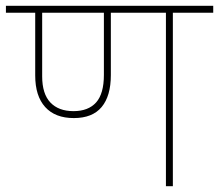

<svg xmlns="http://www.w3.org/2000/svg" viewBox="-35 -642 755 662"><path d="M323.2 -383.8V-598.1H110.4V-378.9Q110.4 -318.4 138.7 -288.6Q167 -258.8 218.3 -258.8Q269.5 -258.8 296.4 -288.8Q323.2 -318.8 323.2 -383.8ZM537.1 0V-598.1H347.2V-383.3Q347.2 -311 315.4 -272.9Q283.7 -234.9 219.5 -234.9Q155.3 -234.9 120.8 -272.9Q86.4 -311 86.4 -381.8V-598.1H-14.6V-622.1H700.2V-598.1H561V0Z"/></svg>

Font: Yantramanav Thin
Style: Regular
Weight: 250
Version: Version 1.001;PS 1.0;hotconv 1.0.72;makeotf.lib2.5.5900; ttf